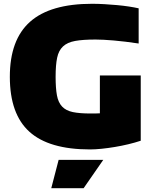

<svg xmlns="http://www.w3.org/2000/svg" viewBox="-20 -775 811 1015"><path d="M290 70H526L422 220H251ZM456 15Q239 15 135.5 -78.5Q32 -172 32 -369Q32 -565 139 -660Q246 -755 467 -755Q498 -755 532 -753Q566 -751 599 -748Q632 -745 661.5 -740.5Q691 -736 713 -731V-545Q640 -556 581.5 -561Q523 -566 485 -566Q418 -566 377 -558.5Q336 -551 313 -529.5Q290 -508 282 -469.5Q274 -431 274 -369Q274 -309 281 -271Q288 -233 308.5 -211.5Q329 -190 365 -182.5Q401 -175 458 -175Q469 -175 481.5 -175Q494 -175 508 -176V-376H724V-31Q694 -21 658.5 -12.5Q623 -4 587 2Q551 8 517 11.5Q483 15 456 15Z"/></svg>

Font: Encode Sans Wide
Style: Black
Weight: 900
Designer: Pablo Impallari, Andres Torresi
Foundry: Pablo Impallari, Andres Torresi
Version: Version 1.000; ttfautohint (v1.00) -l 8 -r 50 -G 200 -x 14 -